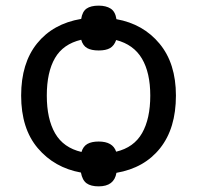

<svg xmlns="http://www.w3.org/2000/svg" viewBox="-20 -608 699 681"><path d="M604 -269Q604 -153 548 -82.5Q492 -12 393 5Q385 53 330 53Q302 53 287 42Q272 31 267 4Q173 -13 114 -82.5Q55 -152 55 -269Q55 -384 111.5 -454Q168 -524 268 -541Q272 -567 287 -577.5Q302 -588 330 -588Q356 -588 372.5 -577.5Q389 -567 393 -540Q488 -523 546 -453Q604 -383 604 -269ZM513 -269Q513 -350 483.5 -400Q454 -450 392 -466Q385 -446 370.5 -437.5Q356 -429 330 -429Q304 -429 289 -437.5Q274 -446 268 -467Q204 -452 175 -402Q146 -352 146 -269Q146 -186 175.5 -135Q205 -84 269 -69Q275 -89 290 -97.5Q305 -106 330 -106Q380 -106 392 -70Q455 -85 484 -136Q513 -187 513 -269Z"/></svg>

Font: Go Noto Kurrent-Regular
Style: Regular
Weight: 400
Designer: Monotype Design Team
Foundry: Monotype Imaging Inc.
Version: Version 2.012; ttfautohint (v1.8.4.7-5d5b)